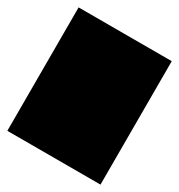

<svg xmlns="http://www.w3.org/2000/svg" viewBox="-133 -622 666 714"><g transform="rotate(30 200.0 -265.0)"><path d="M0 0H400V-530H0ZM0 0Q0 0 0 0Q0 0 0 0Q0 0 0 0Q0 0 0 0Q0 0 0 0Q0 0 0 0H400Q400 0 400 0Q400 0 400 0Q400 0 400 0Q400 0 400 0Q400 0 400 0Q400 0 400 0ZM0 -530Q0 -530 0 -530Q0 -530 0 -530Q0 -530 0 -530Q0 -530 0 -530Q0 -530 0 -530Q0 -530 0 -530H400Q400 -530 400 -530Q400 -530 400 -530Q400 -530 400 -530Q400 -530 400 -530Q400 -530 400 -530Q400 -530 400 -530Z"/></g></svg>

Font: Wavefont
Style: Regular
Weight: 400
Monospace: yes
Version: Version 3.003